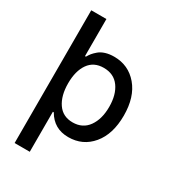

<svg xmlns="http://www.w3.org/2000/svg" viewBox="-219 -844 1049 1167"><g transform="rotate(30 305.0 -261.0)"><path d="M71.3 -727.1H177.7V-466.8H184.1Q193.4 -482.9 202.6 -494.4Q211.9 -505.9 229.5 -521Q247.1 -536.1 273.7 -544.4Q300.3 -552.7 334 -552.7Q434.6 -552.7 498.8 -477.1Q563 -401.4 563 -271.5Q563 -141.1 499.5 -65.2Q436 10.7 335 10.7Q233.9 10.7 184.1 -76.2H177.7V204.6H71.3ZM459.5 -272.9Q459.5 -358.4 421.9 -410.4Q384.3 -462.4 313 -462.4Q243.7 -462.4 207.5 -410.9Q171.4 -359.4 171.4 -272.9Q171.4 -186 207.8 -133.1Q244.1 -80.1 313 -80.1Q383.3 -80.1 421.4 -133.5Q459.5 -187 459.5 -272.9Z"/></g></svg>

Font: Interop Med
Style: Regular
Weight: 500
Designer: Rasmus Andersson, Google, Jang Haemin
Foundry: jhaemin
Version: Version 1.007